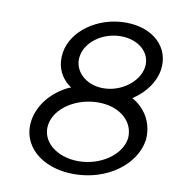

<svg xmlns="http://www.w3.org/2000/svg" viewBox="-70 -648 647 711"><g transform="rotate(10 253.5 -292.0)"><path d="M254 1C378 1 480 -74 495 -168C501 -228 474 -280 425 -310L419 -313L425 -318C466 -346 498 -388 505 -435C518 -519 452 -585 347 -585C242 -585 149 -519 136 -435C129 -388 145 -346 182 -318L189 -313L180 -310C118 -280 75 -228 65 -168C50 -74 130 1 254 1ZM298 -276C380 -276 435 -227 429 -163C419 -99 344 -49 262 -49C180 -49 119 -99 129 -163C139 -227 216 -276 298 -276ZM338 -532C405 -532 454 -489 445 -433C436 -378 373 -331 306 -331C239 -331 191 -378 200 -433C209 -489 271 -532 338 -532Z"/></g></svg>

Font: Charger Pro
Style: LitExtObl
Weight: 300
Designer: Jasper
Foundry: Cannot Into Space Fonts
Version: Version 1.09